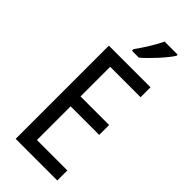

<svg xmlns="http://www.w3.org/2000/svg" viewBox="-296 -992 1040 1040"><g transform="rotate(45 224.0 -471.5)"><path d="M378 -934V-943H278C257 -898 223 -844 188 -795V-783H241C284 -819 353 -894 378 -934ZM399 0V-77H166V-335H385V-411H166V-638H399V-714H80V0Z"/></g></svg>

Font: Noto Sans Arabic UI Cn
Style: Regular
Weight: 400
Width: 3
Designer: Monotype Design Team, Nadine Chahine and Nizar Qandah
Foundry: Monotype Imaging Inc.
Version: Version 2.010